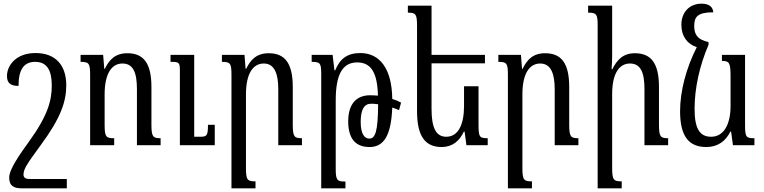

<svg xmlns="http://www.w3.org/2000/svg" viewBox="-20 -791 4160 1046"><path d="M173 -502C66 -502 18 -433 18 -377C18 -338 38 -323 81 -323C81 -411 109 -454 172 -454C235 -454 262 -409 262 -326C262 -245 243 -164 134 -14C52 98 30 147 30 177C30 224 59 235 99 235H344V184H139C116 184 108 174 108 160C109 129 124 106 203 -2C311 -148 341 -238 341 -326C341 -435 284 -502 173 -502Z M855 -38C813 -38 805 -46 805 -113V-317C805 -444 764 -501 674 -501C607 -501 575 -465 551 -416H548L542 -492H419V-454C465 -454 471 -446 471 -383V0H602V-38C559 -38 550 -44 550 -110V-277C550 -391 589 -445 647 -445C706 -445 726 -395 726 -305V0H855ZM1150 -111H1113C1113 -52 1107 -46 1071 -46H1038V-492H909V-454H918C955 -454 960 -448 960 -408V0H1150Z M1625 -38C1583 -38 1575 -46 1575 -113V-317C1575 -444 1534 -501 1444 -501C1377 -501 1345 -465 1321 -416H1318L1312 -492H1189V-454C1235 -454 1241 -446 1241 -383V235H1372V197C1329 197 1320 191 1320 125V-277C1320 -391 1359 -445 1417 -445C1476 -445 1496 -388 1496 -305V0H1625Z M1730 235H1862V198C1818 198 1809 193 1809 130V-244C1809 -378 1842 -451 1926 -451C2003 -451 2036 -393 2039 -270C2025 -271 2011 -272 1996 -272C1923 -272 1877 -226 1877 -130C1877 -38 1915 10 1993 10C2071 10 2111 -52 2117 -205C2130 -201 2142 -196 2154 -191L2165 -232C2150 -240 2134 -247 2117 -252C2115 -417 2049 -502 1943 -502C1872 -502 1832 -471 1806 -408H1802L1792 -492H1678V-454C1725 -454 1730 -447 1730 -386ZM1945 -127C1945 -194 1964 -226 2002 -226C2014 -226 2026 -225 2040 -223C2039 -76 2025 -36 1992 -36C1964 -36 1945 -64 1945 -127Z M2587 -321H2508V-213C2508 -117 2479 -46 2411 -46C2355 -46 2331 -95 2331 -198V-446H2622V-492H2331V-760H2202V-722C2245 -722 2252 -715 2252 -649V-185C2252 -48 2297 10 2386 10C2445 10 2483 -23 2507 -74H2511L2521 0H2637V-38C2593 -38 2587 -43 2587 -112Z M3131 -38C3089 -38 3081 -46 3081 -113V-317C3081 -444 3040 -501 2950 -501C2883 -501 2851 -465 2827 -416H2824L2818 -492H2695V-454C2741 -454 2747 -446 2747 -383V235H2878V197C2835 197 2826 191 2826 125V-277C2826 -391 2865 -445 2923 -445C2982 -445 3002 -388 3002 -305V0H3131Z M3620 -38C3578 -38 3570 -46 3570 -113V-317C3570 -444 3529 -501 3439 -501C3372 -501 3340 -462 3316 -414H3312C3314 -440 3315 -466 3315 -491V-760H3184V-722C3230 -722 3236 -714 3236 -651V235H3367V197C3324 197 3315 191 3315 125V-278C3315 -392 3354 -445 3412 -445C3471 -445 3491 -395 3491 -305V0H3620Z M3828 10C3891 10 3934 -23 3959 -74H3963L3973 0H4090V-38C4045 -38 4039 -43 4039 -112V-492H3913V-459C3951 -459 3960 -452 3960 -379V-213C3960 -115 3924 -46 3854 -46C3791 -46 3764 -92 3764 -198C3764 -310 3791 -433 3840 -547V-562C3783 -574 3762 -600 3762 -649C3762 -699 3780 -724 3866 -724C3864 -751 3846 -771 3802 -771C3735 -771 3692 -723 3692 -656C3692 -594 3724 -551 3776 -534C3718 -420 3685 -294 3685 -185C3685 -48 3733 10 3828 10Z"/></svg>

Font: Noto Serif Armenian ExtraCondensed Medium
Style: Regular
Weight: 500
Width: 2
Designer: Monotype Design Team
Foundry: Monotype Imaging Inc.
Version: Version 2.008